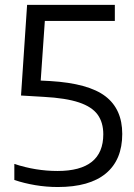

<svg xmlns="http://www.w3.org/2000/svg" viewBox="-20 -760 552 790"><path d="M218 9.5Q171 9.5 125 1.8Q79 -6 39 -19.5V-85.5Q127 -56.5 216.5 -56.5Q405 -56.5 405 -207.5Q405 -256 381.8 -288.2Q358.5 -320.5 305 -338.5Q251.5 -356.5 159.5 -361.5L66.5 -367L91.5 -740H452.5V-674H164.5L147.5 -428.5L187 -426.5Q344 -417 413.5 -364Q483 -311 483 -209Q483 -102.5 415.8 -46.5Q348.5 9.5 218 9.5Z"/></svg>

Font: Encode Sans
Style: Regular
Weight: 400
Designer: Multiple Designers
Foundry: Impallari Type
Version: Version 3.002; ttfautohint (v1.8.3) -l 8 -r 50 -G 200 -x 14 